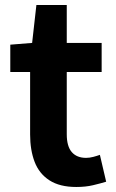

<svg xmlns="http://www.w3.org/2000/svg" viewBox="-20 -731 461 765"><path d="M284 14Q218 14 177 -12.5Q136 -39 118 -86Q100 -133 100 -195V-444H21V-553L108 -560L125 -711H246V-560H385V-444H246V-196Q246 -148 266 -125Q286 -102 323 -102Q337 -102 352 -106Q367 -110 378 -114L403 -7Q380 0 350.5 7Q321 14 284 14Z"/></svg>

Font: Noto Sans JP Thin
Style: Bold
Weight: 700
Version: Version 2.004-H2;hotconv 1.0.118;makeotfexe 2.5.65603